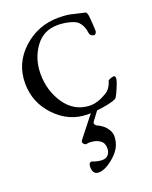

<svg xmlns="http://www.w3.org/2000/svg" viewBox="-140 -535 709 898"><g transform="rotate(-20 214.5 -85.5)"><path d="M186 142Q180 144 172 135.5Q164 127 172 117L260 5H290L252 56Q248 63 251 68Q254 73 258 76Q275 83 288.5 94Q302 105 311 120.5Q320 136 320 152Q320 206 274 246.5Q228 287 194 287Q177 287 170 275Q161 258 166 237Q168 231 172.5 228.5Q177 226 182 228Q207 238 230 238Q249 238 259.5 225.5Q270 213 270 193Q270 167 251 154Q232 141 202 140Q192 140 186 142ZM263 -458Q309 -458 335 -450Q341 -448 363.5 -443.5Q386 -439 392 -437Q397 -436 401 -416Q405 -373 406 -340Q406 -335 401.5 -329Q397 -323 393 -324Q373 -326 371 -346Q367 -380 346 -401Q335 -412 306.5 -419.5Q278 -427 247 -427Q176 -427 135.5 -370Q95 -313 95 -239Q95 -154 140 -89Q185 -24 261 -21Q300 -20 345 -47Q372 -62 383 -99Q384 -104 395.5 -108Q407 -112 413 -112Q422 -112 420 -94Q418 -82 406.5 -55Q395 -28 387 -15Q382 -5 332.5 4.5Q283 14 239 14Q147 14 79.5 -56Q12 -126 12 -222Q12 -322 86.5 -390Q161 -458 263 -458Z"/></g></svg>

Font: EB Garamond
Style: SC
Weight: 400
Version: Version 000.010